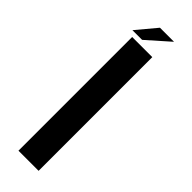

<svg xmlns="http://www.w3.org/2000/svg" viewBox="-266 -796 806 806"><g transform="rotate(45 137.5 -392.5)"><path d="M69 0H188.5V-675H69ZM49.5 -696H107L207.5 -785H124Z"/></g></svg>

Font: Anybody Medium
Style: Regular
Weight: 500
Designer: Tyler Finck
Foundry: Etcetera Type Company
Version: Version 1.110